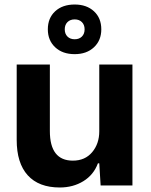

<svg xmlns="http://www.w3.org/2000/svg" viewBox="-20 -822 670 851"><path d="M245 9Q152 9 103 -45Q54 -99 54 -202V-536H201V-241Q201 -110 303 -110Q357 -110 388.5 -147.5Q420 -185 420 -240V-536H567V0H426L420 -98H414Q395 -47 349.5 -19Q304 9 245 9ZM311 -582Q257 -582 224.5 -612.5Q192 -643 192 -692Q192 -742 224.5 -772Q257 -802 311 -802Q364 -802 396.5 -772Q429 -742 429 -692Q429 -643 396.5 -612.5Q364 -582 311 -582ZM279 -660Q291 -648 311 -648Q331 -648 343 -660Q355 -672 355 -692Q355 -712 343 -724Q331 -736 311 -736Q291 -736 279 -724Q267 -712 267 -692Q267 -672 279 -660Z"/></svg>

Font: Mona Sans
Style: Bold
Weight: 700
Designer: Deni Anggara
Foundry: GitHub
Version: Version 2.000;Glyphs 3.2.3 (3260)